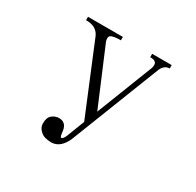

<svg xmlns="http://www.w3.org/2000/svg" viewBox="-123 -621 832 815"><g transform="rotate(30 293.0 -213.0)"><path d="M218.8 56.6Q181.6 55.7 166 40Q148.4 24.4 148.4 5.9Q147.5 -24.4 163.1 -37.1Q178.7 -49.8 197.3 -49.8Q230.5 -49.8 237.3 -13.7Q240.2 18.6 246.1 18.6Q253.9 18.6 262.7 0L296.9 -88.9L156.2 -429.7Q138.7 -467.8 87.9 -466.8V-483.4H258.8V-466.8Q221.7 -466.8 209 -458Q200.2 -450.2 207 -429.7L323.2 -154.3L431.6 -431.6Q436.5 -452.1 429.7 -459Q420.9 -467.8 402.3 -466.8V-483.4H498V-466.8Q469.7 -466.8 457 -431.6L288.1 0Q263.7 55.7 218.8 56.6Z"/></g></svg>

Font: BabelStone Tangut Wenhai
Style: Regular
Weight: 400
Designer: Andrew West
Foundry: BabelStone
Version: Version 1.002 May 21, 2016